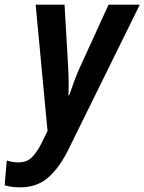

<svg xmlns="http://www.w3.org/2000/svg" viewBox="-97 -564 620 824"><path d="M194 83 503 -544H369L246 -275Q233 -247 221 -214Q209 -181 200 -155H197Q198 -183 197.5 -218Q197 -253 195 -285L180 -544H56L107 -2L81 51Q62 89 40 111Q18 133 -18 133Q-41 133 -68 125L-77 231Q-50 240 -10 240Q61 240 108.5 199Q156 158 194 83Z"/></svg>

Font: Noto Sans UI SemiCondensed
Style: Bold Italic
Weight: 700
Width: 4
Designer: Monotype Design Team
Foundry: Monotype Imaging Inc.
Version: 1.001